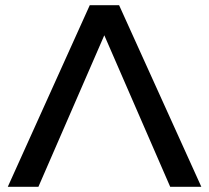

<svg xmlns="http://www.w3.org/2000/svg" viewBox="-20 -720 806 740"><path d="M382 -584 636 0H756L439 -700H326L10 0H128Z"/></svg>

Font: Montserrat-Alt1 SemBd
Style: Regular
Weight: 600
Designer: Differentunic
Foundry: Differentunic
Version: Version 7.222